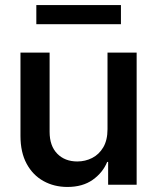

<svg xmlns="http://www.w3.org/2000/svg" viewBox="-20 -740 629 769"><path d="M410.6 -222.7V-529.3H527.3V0H413.1V-91.3H409.2Q391.6 -48.3 351.3 -19.8Q311 8.8 250 8.8Q196.8 8.8 154.1 -14.9Q111.3 -38.6 86.7 -84.2Q62 -129.9 62 -195.8V-529.3H178.7V-211.9Q178.7 -155.8 209.2 -124.5Q239.7 -93.3 289.6 -93.3Q321.3 -93.3 348.9 -107.2Q376.5 -121.1 393.6 -149.9Q410.6 -178.7 410.6 -222.7ZM464.4 -719.7V-643.1H125.5V-719.7Z"/></svg>

Font: Inter Cardless Tabular Medium
Style: Regular
Weight: 500
Designer: Rasmus Andersson
Foundry: rsms
Version: Version 4.000;git-4fc901f